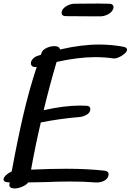

<svg xmlns="http://www.w3.org/2000/svg" viewBox="-34 -1085 736 1082"><path d="M682 -805Q682 -795 668 -782.5Q654 -770 635.5 -762Q617 -754 604 -756Q556 -763 502 -763Q407 -763 285 -736Q248 -612 212 -464Q328 -490 416 -490Q441 -490 454 -489Q475 -488 475 -470Q475 -450 453.5 -438Q432 -426 409 -425Q302 -416 196 -395Q167 -273 141 -129Q251 -134 340 -134Q458 -134 557 -123Q578 -120 578 -103Q578 -94 572 -83Q562 -68 541.5 -61.5Q521 -55 501 -57Q443 -62 362 -62Q295 -62 227 -59Q159 -57 125 -57Q115 -43 91.5 -33Q68 -23 48 -23Q33 -23 25 -29Q17 -35 19 -46Q19 -49 21 -57H19Q-14 -57 -14 -74Q-14 -85 0 -98Q14 -111 32 -119Q63 -288 96 -431.5Q129 -575 173 -708L165 -707Q153 -707 146.5 -713Q140 -719 140 -728Q140 -740 150 -752Q160 -764 177 -770L196 -776L201 -789Q206 -804 228 -814.5Q250 -825 272 -825Q301 -825 304 -806Q423 -834 525 -834Q593 -834 659 -822Q682 -818 682 -805ZM313 -1013Q313 -1020 318 -1030Q328 -1045 346.5 -1054Q365 -1063 384 -1064L516 -1065Q560 -1065 582 -1064Q593 -1064 599.5 -1058.5Q606 -1053 606 -1044Q606 -1036 600 -1027Q591 -1012 572.5 -1003Q554 -994 535 -993H477Q384 -993 337 -994Q325 -994 319 -999Q313 -1004 313 -1013Z"/></svg>

Font: Sedgwick Ave
Style: Regular
Weight: 400
Designer: Kevin Burke, Pedro Vergani
Foundry: Google, Inc.
Version: Version 1.000